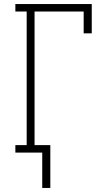

<svg xmlns="http://www.w3.org/2000/svg" viewBox="-20 -755 540 950"><path d="M189 175V0H56V-37H112V-698H56V-735H434V-590H394V-698H151V-37H229V175Z"/></svg>

Font: Iosevka Curly Slab Extralight
Style: Regular
Weight: 200
Monospace: yes
Designer: Belleve Invis
Foundry: Belleve Invis
Version: Version 22.1.2; ttfautohint (v1.8.4)